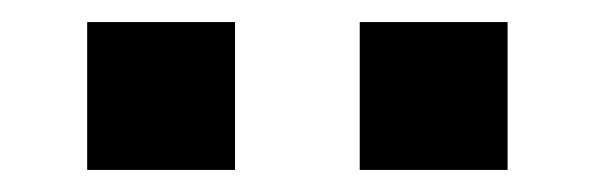

<svg xmlns="http://www.w3.org/2000/svg" viewBox="-20 -807 540 174"><path d="M59 -787H193V-653H59ZM306 -787H440V-653H306Z"/></svg>

Font: DotGothic16
Style: Regular
Weight: 400
Designer: Fontworks Inc.
Foundry: Fontworks Inc.
Version: Version 1.100